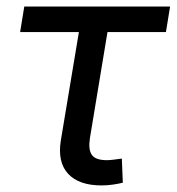

<svg xmlns="http://www.w3.org/2000/svg" viewBox="-20 -561 540 587"><path d="M290.5 5.9Q221.2 5.9 188.2 -29.8Q155.3 -65.4 166 -131.8L221.2 -462.9H41.5L54.2 -541H500L487.3 -462.9H308.6L254.9 -138.7Q249.5 -104 260.7 -87.6Q272 -71.3 306.6 -71.3Q315.4 -71.3 328.4 -73Q341.3 -74.7 352.5 -76.2L355.5 -2.4Q341.8 1 325 3.4Q308.1 5.9 290.5 5.9Z"/></svg>

Font: Inter 17pt
Style: Italic
Weight: 400
Italic angle: -9.3988°
Version: Version 4.001;git-66647c0bb